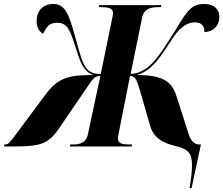

<svg xmlns="http://www.w3.org/2000/svg" viewBox="-80 -740 1128 970"><path d="M878 210H888L935 -10H929C891 -10 879 -44 870 -72L816 -241C794 -311 769 -361 612 -361C693 -386 731 -454 795 -551C835 -611 874 -627 905 -627C945 -627 953 -601 953 -578C996 -579 1028 -608 1028 -655C1028 -693 1002 -720 951 -720C879 -720 860 -674 789 -560C738 -480 700 -420 652 -390C631 -377 608 -367 580 -367L638 -651C647 -697 683 -704 722 -704H733L735 -714H421L419 -704H427C465 -704 491 -700 491 -674C491 -670 490 -661 487 -648L429 -366C402 -366 380 -372 363 -388C334 -416 323 -474 298 -560C270 -659 252 -720 190 -720C135 -720 105 -683 105 -633C105 -605 116 -583 137 -569C155 -601 164 -625 210 -625C257 -625 273 -591 297 -516C324 -430 339 -378 393 -361C279 -361 217 -353 152 -265L21 -89C-32 -18 -36 -10 -55 -10H-58L-60 0H-21C121 0 162 -9 218 -91L353 -289C391 -345 398 -356 427 -356L364 -61C355 -17 321 -10 286 -10H275L273 0H585L587 -10H575C541 -10 516 -14 516 -40C516 -49 518 -60 533 -135L577 -356C604 -356 611 -336 628 -280L679 -103C699 -35 757 -14 811 -1C867 12 890 32 890 93C890 129 885 165 878 210Z"/></svg>

Font: Noto Serif Display Condensed Black
Style: Italic
Weight: 900
Width: 3
Italic angle: -12°
Designer: Monotype Design Team
Foundry: Monotype Imaging Inc.
Version: Version 2.009